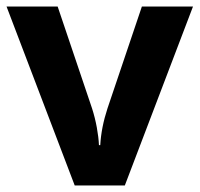

<svg xmlns="http://www.w3.org/2000/svg" viewBox="-20 -566 609 586"><path d="M208 0 0 -546H156L261 -235Q270 -207 275.5 -177Q281 -147 282 -123H286Q289 -177 308 -235L413 -546H569L361 0Z"/></svg>

Font: Noto Sans Kayah Li
Style: Bold
Weight: 700
Designer: Monotype Design Team, Sérgio Martins
Foundry: Monotype Imaging Inc.
Version: Version 2.002; ttfautohint (v1.8.4.7-5d5b)